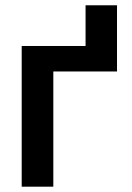

<svg xmlns="http://www.w3.org/2000/svg" viewBox="-20 -701 494 721"><path d="M419.4 -432.6H180.2V0H61.5V-528.3H301.3V-681.2H419.4Z"/></svg>

Font: Roboto-o Medium
Style: Regular
Weight: 500
Designer: Google
Version: Version 2.134; 2016; ttfautohint (v1.6)